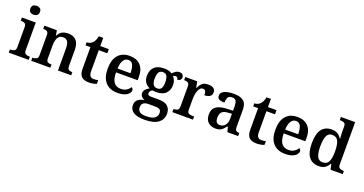

<svg xmlns="http://www.w3.org/2000/svg" viewBox="-43 -1637 5205 2746"><g transform="rotate(20 2559.5 -263.5)"><path d="M167 -630Q136 -630 115 -646Q94 -662 94 -698Q94 -735 115 -750.5Q136 -766 167 -766Q196 -766 218 -750.5Q240 -735 240 -698Q240 -662 218 -646Q196 -630 167 -630ZM19 0V-48H32Q62 -48 85 -60.5Q108 -73 108 -116V-422Q108 -463 84.5 -475.5Q61 -488 32 -488H24V-536H235V-118Q235 -74 257.5 -61Q280 -48 310 -48H323V0Z M361 0V-48H367Q401 -48 423.5 -60.5Q446 -73 446 -119V-421Q446 -464 425 -476Q404 -488 371 -488H366V-536H556L569 -461H574Q602 -512 639.5 -530Q677 -548 728 -548Q807 -548 850.5 -501.5Q894 -455 894 -353V-120Q894 -73 912.5 -60.5Q931 -48 964 -48H969V0H768V-336Q768 -401 747.5 -436.5Q727 -472 675 -472Q637 -472 614.5 -450Q592 -428 582.5 -392Q573 -356 573 -314V-114Q573 -71 594 -59.5Q615 -48 648 -48H652V0Z M1240 10Q1166 10 1128 -25Q1090 -60 1090 -147V-473H1015V-519Q1041 -519 1065 -529.5Q1089 -540 1104 -557Q1136 -589 1150 -660H1217V-536H1347V-473H1217V-151Q1217 -59 1288 -59Q1307 -59 1323.5 -61.5Q1340 -64 1356 -67V-11Q1341 -4 1309.5 3Q1278 10 1240 10Z M1675 10Q1555 10 1491 -62Q1427 -134 1427 -265Q1427 -405 1489 -476.5Q1551 -548 1664 -548Q1768 -548 1827.5 -487Q1887 -426 1887 -308V-259H1557Q1559 -154 1595 -107Q1631 -60 1699 -60Q1751 -60 1786 -82.5Q1821 -105 1839 -137Q1850 -132 1857.5 -121.5Q1865 -111 1865 -96Q1865 -72 1844.5 -47.5Q1824 -23 1782 -6.5Q1740 10 1675 10ZM1756 -318Q1756 -396 1735.5 -441.5Q1715 -487 1664 -487Q1617 -487 1589.5 -444Q1562 -401 1559 -318Z M2167 239Q2055 239 1999.5 202Q1944 165 1944 97Q1944 42 1981 12Q2018 -18 2075 -25Q2051 -35 2030 -55.5Q2009 -76 2009 -110Q2009 -141 2029.5 -164.5Q2050 -188 2088 -209Q2044 -226 2016.5 -266Q1989 -306 1989 -363Q1989 -450 2038.5 -499Q2088 -548 2191 -548Q2228 -548 2259 -539Q2290 -530 2309 -517Q2328 -538 2353 -555.5Q2378 -573 2412 -573Q2444 -573 2460 -556.5Q2476 -540 2476 -517Q2476 -495 2462 -478Q2448 -461 2414 -461Q2414 -478 2405 -489Q2396 -500 2379 -500Q2368 -500 2358.5 -497Q2349 -494 2341 -489Q2360 -468 2373 -437.5Q2386 -407 2386 -365Q2386 -289 2338.5 -239.5Q2291 -190 2191 -190Q2180 -190 2162.5 -191.5Q2145 -193 2136 -195Q2119 -187 2107 -172.5Q2095 -158 2095 -138Q2095 -121 2107 -112Q2119 -103 2149 -103H2266Q2361 -103 2403.5 -62Q2446 -21 2446 48Q2446 136 2377.5 187.5Q2309 239 2167 239ZM2188 -245Q2234 -245 2251 -275.5Q2268 -306 2268 -365Q2268 -426 2250.5 -459Q2233 -492 2187 -492Q2143 -492 2125 -458Q2107 -424 2107 -364Q2107 -307 2125.5 -276Q2144 -245 2188 -245ZM2169 183Q2265 183 2303.5 153.5Q2342 124 2342 75Q2342 38 2319.5 23Q2297 8 2252 8H2144Q2121 8 2098.5 15Q2076 22 2061 40Q2046 58 2046 94Q2046 135 2074.5 159Q2103 183 2169 183Z M2509 0V-48H2512Q2546 -48 2568.5 -60.5Q2591 -73 2591 -120V-420Q2591 -464 2569.5 -476Q2548 -488 2515 -488H2511V-536H2692L2711 -443H2716Q2730 -475 2747 -498Q2764 -521 2790 -534Q2816 -547 2859 -547Q2915 -547 2941.5 -525.5Q2968 -504 2968 -467Q2968 -427 2940 -405.5Q2912 -384 2857 -384Q2857 -425 2846 -445Q2835 -465 2807 -465Q2781 -465 2764 -445.5Q2747 -426 2736.5 -396Q2726 -366 2722 -333.5Q2718 -301 2718 -274V-115Q2718 -71 2739.5 -59.5Q2761 -48 2793 -48H2823V0Z M3166 10Q3100 10 3055 -29.5Q3010 -69 3010 -152Q3010 -232 3066 -271Q3122 -310 3236 -313L3318 -316V-374Q3318 -427 3304 -459Q3290 -491 3240 -491Q3194 -491 3178 -461Q3162 -431 3162 -383Q3107 -383 3079.5 -398Q3052 -413 3052 -448Q3052 -484 3078.5 -506Q3105 -528 3149 -538Q3193 -548 3247 -548Q3346 -548 3395.5 -509.5Q3445 -471 3445 -376V-120Q3445 -78 3458.5 -63Q3472 -48 3506 -48H3510V0H3346L3327 -76H3318Q3297 -49 3277 -29.5Q3257 -10 3231.5 0Q3206 10 3166 10ZM3207 -58Q3258 -58 3288 -94Q3318 -130 3318 -191V-269L3265 -266Q3194 -262 3167 -232.5Q3140 -203 3140 -147Q3140 -58 3207 -58Z M3792 10Q3718 10 3680 -25Q3642 -60 3642 -147V-473H3567V-519Q3593 -519 3617 -529.5Q3641 -540 3656 -557Q3688 -589 3702 -660H3769V-536H3899V-473H3769V-151Q3769 -59 3840 -59Q3859 -59 3875.5 -61.5Q3892 -64 3908 -67V-11Q3893 -4 3861.5 3Q3830 10 3792 10Z M4227 10Q4107 10 4043 -62Q3979 -134 3979 -265Q3979 -405 4041 -476.5Q4103 -548 4216 -548Q4320 -548 4379.5 -487Q4439 -426 4439 -308V-259H4109Q4111 -154 4147 -107Q4183 -60 4251 -60Q4303 -60 4338 -82.5Q4373 -105 4391 -137Q4402 -132 4409.5 -121.5Q4417 -111 4417 -96Q4417 -72 4396.5 -47.5Q4376 -23 4334 -6.5Q4292 10 4227 10ZM4308 -318Q4308 -396 4287.5 -441.5Q4267 -487 4216 -487Q4169 -487 4141.5 -444Q4114 -401 4111 -318Z M4739 10Q4640 10 4587.5 -56.5Q4535 -123 4535 -267Q4535 -412 4587.5 -479.5Q4640 -547 4738 -547Q4795 -547 4830.5 -524Q4866 -501 4887 -465H4894Q4891 -490 4889.5 -521.5Q4888 -553 4888 -578V-647Q4888 -690 4863.5 -701Q4839 -712 4806 -712H4798V-760H5015V-119Q5015 -74 5038 -61Q5061 -48 5095 -48H5102V0H4917L4898 -83H4892Q4870 -40 4833.5 -15Q4797 10 4739 10ZM4771 -60Q4838 -60 4863 -111.5Q4888 -163 4888 -268Q4888 -369 4863 -423Q4838 -477 4770 -477Q4713 -477 4688.5 -423Q4664 -369 4664 -267Q4664 -163 4688.5 -111.5Q4713 -60 4771 -60Z"/></g></svg>

Font: Noto Serif Hentaigana SemiBold
Style: Regular
Weight: 600
Designer: Kazuhiro Yamada
Foundry: nipponia
Version: Version 1.000; ttfautohint (v1.8.4.7-5d5b)